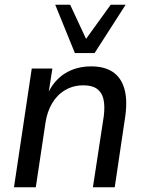

<svg xmlns="http://www.w3.org/2000/svg" viewBox="-20 -790 616 810"><path d="M39 0 114 -501H201L184 -392H180Q207 -451 254.5 -480.5Q302 -510 365 -510Q420 -510 455 -487Q490 -464 504 -418Q518 -372 509 -303L464 0H372L418 -301Q423 -343 416.5 -371.5Q410 -400 389.5 -415Q369 -430 332 -430Q289 -430 255 -410Q221 -390 200 -354.5Q179 -319 172 -273L131 0ZM296 -566 213 -770H276L343 -626L447 -770H510L379 -566Z"/></svg>

Font: Nunitoga
Style: Medium Italic
Weight: 500
Italic angle: -9°
Designer: Vernon Adams
Foundry: Vernon Adams
Version: Version 1.0